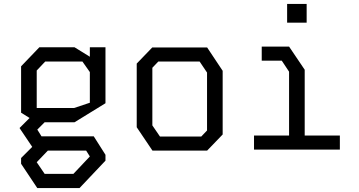

<svg xmlns="http://www.w3.org/2000/svg" viewBox="-20 -771 1840 983"><path d="M225 0H421L440 30L356 119H208.5L168 59.5ZM168 -410 211.5 -456H402L440 -402V-245L359 -218H168ZM361.5 -145 520 -242.5V-529H440V-480.5L361.5 -529H181.5L88 -431.5V-194L131.5 -167L80 -115.5L145 -19L88 38V67.5L171 192H387L520 51.5V21.5L460 -73H192.5L171 -107.5L208.5 -145Z M759.5 -528 680 -445.5V-119.5L760.5 0H1040.5L1120 -82.5V-408.5L1040.5 -528ZM760 -129V-424L790.5 -456H1002L1040 -399.5V-103L1010.5 -72H799Z M1320 -532.5H1460L1540 -414V-77H1720V-5H1280.5V-77H1460V-404L1422.5 -460.5H1320ZM1450 -655V-751H1550V-655Z"/></svg>

Font: Kode Mono
Style: Regular
Weight: 400
Monospace: yes
Designer: Isa Ozler
Foundry: Kadena LLC
Version: Version 1.000;gftools[0.9.28]